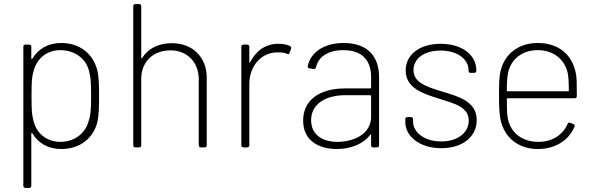

<svg xmlns="http://www.w3.org/2000/svg" viewBox="-20 -720 2892 938"><path d="M455 -378C435 -456 371 -510 279 -510C215 -510 166 -481 138 -433C136 -430 133 -431 133 -435V-492C133 -498 129 -502 123 -502H104C98 -502 94 -498 94 -492V188C94 194 98 198 104 198H123C129 198 133 194 133 188V-67C133 -71 136 -72 138 -69C166 -21 215 8 279 8C372 8 437 -46 456 -125C463 -158 464 -198 464 -252C464 -307 463 -345 455 -378ZM414 -132C400 -73 348 -27 275 -27C203 -27 155 -74 143 -133C137 -156 134 -171 134 -252C134 -331 137 -347 143 -368C156 -426 201 -475 275 -475C348 -475 404 -430 416 -368C422 -345 425 -330 425 -250C425 -170 421 -154 414 -132Z M820 -509C754 -509 703 -483 674 -436C672 -433 670 -434 670 -438V-690C670 -696 666 -700 660 -700H641C635 -700 631 -696 631 -690V-10C631 -4 635 0 641 0H660C666 0 670 -4 670 -10V-335C670 -417 727 -474 813 -474C894 -474 951 -416 951 -333V-10C951 -4 955 0 961 0H980C986 0 990 -4 990 -10V-340C990 -441 921 -509 820 -509Z M1339 -506C1276 -506 1229 -470 1202 -416C1201 -412 1198 -413 1198 -417V-492C1198 -498 1194 -502 1188 -502H1169C1163 -502 1159 -498 1159 -492V-10C1159 -4 1163 0 1169 0H1188C1194 0 1198 -4 1198 -10V-310C1198 -394 1254 -464 1334 -464C1355 -465 1370 -462 1383 -457C1389 -454 1393 -455 1395 -462L1402 -482C1404 -487 1402 -493 1397 -495C1383 -502 1366 -506 1339 -506Z M1659 -510C1563 -510 1496 -464 1483 -395C1482 -391 1486 -387 1492 -386L1512 -383C1518 -382 1522 -385 1524 -392C1535 -443 1584 -475 1657 -475C1755 -475 1793 -419 1793 -344V-292C1793 -290 1791 -288 1789 -288H1666C1538 -288 1461 -229 1461 -131C1461 -28 1544 8 1625 8C1691 8 1754 -15 1788 -61C1791 -64 1793 -63 1793 -60V-10C1793 -4 1797 0 1803 0H1822C1828 0 1832 -4 1832 -10V-343C1832 -443 1777 -510 1659 -510ZM1629 -27C1557 -27 1500 -60 1500 -133C1500 -211 1569 -255 1668 -255H1789C1791 -255 1793 -253 1793 -251V-149C1793 -66 1709 -27 1629 -27Z M2136 4C2241 4 2309 -53 2309 -133C2309 -225 2220 -249 2136 -274C2062 -297 2000 -317 2000 -378C2000 -434 2053 -473 2132 -473C2216 -473 2269 -430 2269 -377V-374C2269 -368 2273 -364 2279 -364H2297C2303 -364 2307 -368 2307 -374V-377C2307 -451 2238 -506 2133 -506C2032 -506 1962 -455 1962 -376C1962 -290 2044 -263 2128 -237C2201 -214 2270 -197 2270 -131C2270 -72 2217 -29 2135 -29C2052 -29 1998 -75 1998 -125V-138C1998 -144 1994 -148 1988 -148H1970C1964 -148 1960 -144 1960 -138V-124C1960 -54 2030 4 2136 4Z M2610 -27C2529 -27 2474 -73 2461 -141C2457 -159 2456 -191 2456 -236C2456 -239 2458 -240 2460 -240H2788C2794 -240 2798 -244 2798 -251C2798 -318 2798 -337 2793 -363C2776 -451 2711 -510 2607 -510C2512 -510 2445 -455 2426 -375C2418 -343 2418 -308 2418 -252C2418 -196 2419 -155 2429 -121C2451 -44 2515 8 2608 8C2695 8 2761 -37 2787 -102C2789 -108 2787 -112 2781 -114L2766 -120C2760 -123 2756 -121 2753 -115C2730 -62 2680 -27 2610 -27ZM2607 -475C2686 -475 2740 -428 2754 -361C2757 -345 2759 -313 2759 -278C2759 -275 2757 -274 2755 -274H2460C2458 -274 2456 -275 2456 -278C2456 -314 2458 -345 2462 -363C2475 -428 2528 -475 2607 -475Z"/></svg>

Font: Barlow ExtraLight
Style: Regular
Weight: 275
Designer: Jeremy Tribby
Foundry: Tribby Type
Version: Version 1.422;hotconv 1.0.109;makeotfexe 2.5.65596